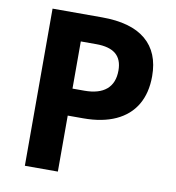

<svg xmlns="http://www.w3.org/2000/svg" viewBox="-80 -786 789 859"><g transform="rotate(10 314.0 -357.0)"><path d="M89.8 -713.9H314.9Q446.8 -713.9 513.9 -657.5Q581.1 -601.1 581.1 -493.2Q581.1 -417 549.6 -363.5Q518.1 -310.1 457.3 -282.2Q396.5 -254.4 310.5 -254.4H239.7V0H89.8ZM428.2 -492.2Q428.2 -542.5 398.9 -566.9Q369.6 -591.3 310.1 -591.3H239.7V-377H293.5Q359.9 -377 394 -406.2Q428.2 -435.5 428.2 -492.2Z"/></g></svg>

Font: Viking Open Sans
Style: Bold
Weight: 700
Foundry: Ascender Corporation
Version: Version 2.001